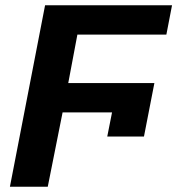

<svg xmlns="http://www.w3.org/2000/svg" viewBox="-20 -708 672 728"><path d="M217.3 -281.7 161.1 0H17.6L150.9 -688H632.3L610.8 -576.7H273.4L238.8 -393.1H565.4L525.9 -190.4H386.7L404.8 -281.7Z"/></svg>

Font: Arimo
Style: Italic
Weight: 400
Italic angle: -12°
Designer: Steve Matteson
Foundry: Monotype Imaging Inc.
Version: Version 1.33